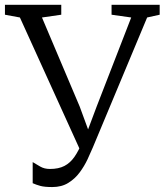

<svg xmlns="http://www.w3.org/2000/svg" viewBox="-30 -763 682 796"><path d="M186.5 12.5Q155 12.5 137.5 7.8Q120 3 105.5 -3.5V-91Q119 -83 136.2 -72.8Q153.5 -62.5 177 -62.5Q213 -62.5 237 -75Q261 -87.5 278.5 -112.5Q296 -137.5 310.5 -174L308 -128L52.5 -690.5L-9.5 -702V-743H224V-702L144 -690.5L300.5 -321L347.5 -193L323 -194L371 -322L514 -690.5L432.5 -702V-743H632V-702L580 -690.5L355 -152Q346 -130.5 332.8 -102.2Q319.5 -74 300.2 -48Q281 -22 253.2 -4.8Q225.5 12.5 186.5 12.5Z"/></svg>

Font: Merriweather 28pt Light
Style: Regular
Weight: 300
Version: Version 2.100